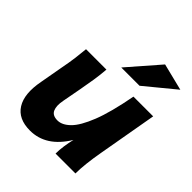

<svg xmlns="http://www.w3.org/2000/svg" viewBox="-208 -883 1025 1025"><g transform="rotate(45 305.0 -370.0)"><path d="M185 10Q97 10 60 -49Q23 -108 44 -217L66 -340Q77 -397 82 -435.5Q87 -474 90 -509H244Q241 -468 234 -423Q227 -378 219 -336L199 -229Q190 -184 201.5 -158Q213 -132 251 -132Q286 -132 321 -166.5Q356 -201 388.5 -283Q421 -365 448 -509H597L538 -174Q529 -124 524 -79Q519 -34 519 0H369Q369 -28 373.5 -59Q378 -90 385 -119Q307 10 185 10ZM292 -573 446 -750 599 -712 430 -573Z"/></g></svg>

Font: Livvic
Style: Bold Italic
Weight: 700
Italic angle: -10°
Designer: Jacques Le Bailly, Baron von Fonthausen
Version: Version 1.001; ttfautohint (v1.8.2)